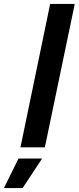

<svg xmlns="http://www.w3.org/2000/svg" viewBox="-92 -749 400 976"><path d="M12 0 163 -729H288L136 0ZM-72 207 2 57H122L23 207Z"/></svg>

Font: Mona Sans ExtraLight SemiBold
Style: Italic
Weight: 600
Italic angle: -11.6951°
Version: Version 2.000